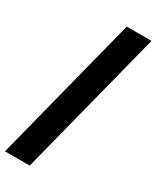

<svg xmlns="http://www.w3.org/2000/svg" viewBox="-233 -872 860 1055"><g transform="rotate(30 197.0 -344.0)"><path d="M0 120 237 -808H394L157 120Z"/></g></svg>

Font: Encode Sans SC Condensed Thin
Style: Bold
Weight: 700
Version: Version 3.002